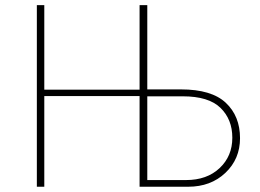

<svg xmlns="http://www.w3.org/2000/svg" viewBox="-20 -710 988 730"><path d="M120.1 0V-690.4H148.4V-369.1H510.7V-690.4H540V-370.1H668Q784.2 -370.1 838.4 -319.3Q892.6 -268.6 892.6 -184.6Q892.6 -105.5 836.9 -52.7Q781.2 0 695.3 0H510.7V-344.7H148.4V0ZM540 -25.4H687.5Q766.6 -25.4 814.9 -70.8Q863.3 -116.2 863.3 -186.5Q863.3 -255.9 818.4 -299.8Q773.4 -343.8 674.8 -343.8H540Z"/></svg>

Font: Gothic A1 Thin
Style: Regular
Weight: 250
Designer: HanYang I&C Co.,Ltd.
Foundry: HanYang I&C Co.,Ltd.
Version: Version 2.50